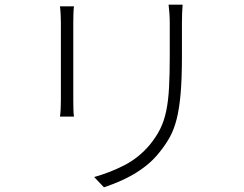

<svg xmlns="http://www.w3.org/2000/svg" viewBox="-20 -768 1040 820"><path d="M296 -741Q294 -728 293.5 -707Q293 -686 293 -672V-340Q293 -320 293.5 -300.5Q294 -281 296 -270H236Q238 -281 239 -300Q240 -319 240 -340V-672Q240 -685 239 -706.5Q238 -728 236 -741ZM760 -748Q757 -715 757 -670V-529Q757 -433 751.5 -369Q746 -305 734.5 -259.5Q723 -214 704.5 -181Q686 -148 659 -115Q635 -85 605.5 -61.5Q576 -38 545 -20.5Q514 -3 482.5 10Q451 23 424 32L382 -12Q448 -30 510.5 -62Q573 -94 620 -150Q647 -183 664 -217Q681 -251 690 -294.5Q699 -338 702 -395Q705 -452 705 -530V-670Q705 -692 703.5 -711.5Q702 -731 700 -748Z"/></svg>

Font: SpoqaHanSansJP-Light
Style: Regular
Weight: 300
Designer: [Source Han Sans]
Ryoko NISHIZUKA  (kana & ideographs); Paul D. Hunt (Latin, Greek & Cyrillic); Wenlong ZHANG  (bopomofo
Foundry: Spoqa (http://bi.spoqa.com)
Version: Version 1.002.20150607